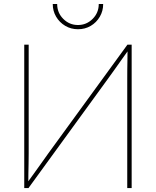

<svg xmlns="http://www.w3.org/2000/svg" viewBox="-20 -954 790 974"><path d="M647.9 0H625.5V-551.3Q625.5 -576.7 625.7 -602.1Q626 -627.4 626.5 -652.8Q627 -678.2 627 -703.6H634.3Q615.7 -678.2 597.9 -652.8Q580.1 -627.4 562 -602.1Q543.9 -576.7 525.4 -551.3L124.5 0H103V-727.5H125.5V-175.3Q125.5 -149.9 125 -124.5Q124.5 -99.1 124 -74Q123.5 -48.8 123.5 -23.4H115.7Q134.3 -48.8 152.3 -74Q170.4 -99.1 188.5 -124.5Q206.5 -149.9 224.6 -175.3L626.5 -727.5H647.9ZM375.5 -805.7Q339.8 -805.7 310.8 -823Q281.7 -840.3 264.6 -869.4Q247.6 -898.4 247.6 -933.6H270Q270 -889.2 301 -858.2Q332 -827.1 375.5 -827.1Q418.9 -827.1 450 -858.2Q481 -889.2 481 -933.6H503.4Q503.4 -898.4 486.3 -869.1Q469.2 -839.8 440.4 -822.8Q411.6 -805.7 375.5 -805.7Z"/></svg>

Font: Inter 20pt Thin
Style: Regular
Weight: 250
Version: Version 4.001;git-66647c0bb